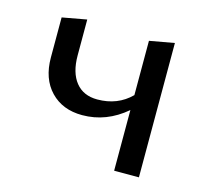

<svg xmlns="http://www.w3.org/2000/svg" viewBox="-71 -503 629 584"><g transform="rotate(15 243.5 -211.5)"><path d="M334 -409 412 -423V0H334V-191Q272 -138 196 -138Q134 -138 96.5 -177Q59 -216 59 -283V-409L136 -423V-310Q136 -256 160 -226Q184 -196 228 -196Q292 -196 334 -238Z"/></g></svg>

Font: EauTestInfant Medium
Style: Regular
Weight: 500
Designer: Christian Thalmann (Catharsis Fonts)
Version: Version 0.001;PS 000.001;hotconv 1.0.88;makeotf.lib2.5.64775